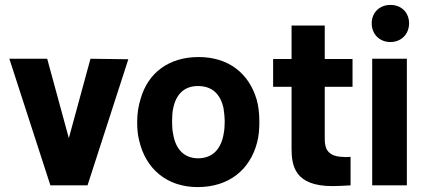

<svg xmlns="http://www.w3.org/2000/svg" viewBox="-20 -754 1731 781"><path d="M348 -515 260 -192 172 -515H18L185 0H336L502 -513Z M784 7C911 7 997 -63 1026 -175C1033 -201 1035 -230 1035 -259C1035 -293 1031 -326 1024 -349C993 -455 910 -522 788 -522C667 -522 582 -458 552 -352C543 -324 538 -292 538 -258C538 -232 540 -205 546 -183C572 -68 658 7 784 7ZM787 -110C728 -110 694 -148 684 -210C681 -225 680 -241 680 -259C680 -278 681 -297 684 -311C695 -369 728 -404 785 -404C843 -404 876 -372 889 -315C891 -302 894 -280 894 -259C894 -243 893 -226 890 -211C880 -150 847 -111 787 -110Z M1414 -401V-514H1301V-650H1166V-514H1091V-401H1166V-150C1166 -81 1178 3 1332 3C1348 3 1371 2 1406 0V-116C1400 -116 1393 -115 1387 -115C1381 -115 1376 -116 1370 -116C1310 -119 1301 -154 1301 -188V-401Z M1568 -583C1612 -583 1644 -615 1644 -659C1644 -703 1613 -734 1568 -734C1524 -734 1492 -703 1492 -659C1492 -615 1524 -583 1568 -583ZM1494 0H1635V-515H1494Z"/></svg>

Font: Arthouse Owned
Style: Bold
Weight: 700
Designer: Jeremy Tribby
Foundry: Tribby Type
Version: Version 1.000;PS 001.000;hotconv 1.0.88;makeotf.lib2.5.64775